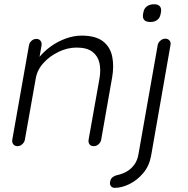

<svg xmlns="http://www.w3.org/2000/svg" viewBox="-20 -692 888 909"><path d="M366.2 -523.4Q432.6 -523.4 467.3 -496.6Q502 -469.7 511.2 -424.3Q520.5 -378.9 510.7 -324.2L459 -30.3Q457 -18.6 446.8 -9.3Q436.5 0 423.8 0Q410.2 0 403.8 -8.8Q397.5 -17.6 399.4 -30.3L451.2 -321.3Q458 -361.3 450.7 -394Q443.4 -426.8 417.5 -446.8Q391.6 -466.8 342.8 -466.8Q299.8 -466.8 257.8 -446.8Q215.8 -426.8 186 -394Q156.2 -361.3 149.4 -321.3L97.7 -30.3Q95.7 -18.6 85.4 -9.3Q75.2 0 63.5 0Q49.8 0 43 -8.8Q36.1 -17.6 38.1 -30.3L117.2 -477.5Q119.1 -489.3 128.9 -498.5Q138.7 -507.8 152.3 -507.8Q165 -507.8 171.9 -499Q178.7 -490.2 176.8 -477.5L162.1 -393.6L132.8 -358.4Q140.6 -390.6 164.6 -419.9Q188.5 -449.2 221.2 -472.7Q253.9 -496.1 292 -509.8Q330.1 -523.4 366.2 -523.4ZM695.3 45.9Q686.5 93.8 658.2 127.4Q629.9 161.1 593.3 179.2Q556.6 197.3 523.4 197.3Q510.7 197.3 504.9 189Q499 180.7 501 169.9L502 166Q503.9 154.3 513.2 147Q522.5 139.6 532.2 137.7Q556.6 132.8 578.1 121.1Q599.6 109.4 615.2 88.4Q630.9 67.4 635.7 37.1L726.6 -478.5Q728.5 -490.2 739.3 -499.5Q750 -508.8 762.7 -508.8Q775.4 -508.8 782.7 -500Q790 -491.2 787.1 -478.5ZM692.4 -587.9Q670.9 -587.9 662.6 -597.7Q654.3 -607.4 657.2 -625L659.2 -634.8Q662.1 -652.3 675.8 -662.1Q689.5 -671.9 709 -671.9Q727.5 -671.9 736.3 -662.6Q745.1 -653.3 742.2 -634.8L740.2 -625Q737.3 -607.4 724.6 -597.7Q711.9 -587.9 692.4 -587.9Z"/></svg>

Font: Quicksand
Style: Italic
Weight: 400
Designer: Andrew Paglinawan
Foundry: Andrew Paglinawan
Version: Version 3.006